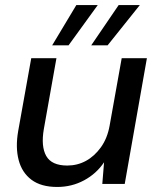

<svg xmlns="http://www.w3.org/2000/svg" viewBox="-20 -730 627 762"><path d="M207 12Q143 12 105 -16.5Q67 -45 54 -95Q41 -145 52 -209L104 -499H204L154 -218Q142 -149 163.5 -111Q185 -73 247 -73Q287 -73 321 -91.5Q355 -110 380.5 -145.5Q406 -181 415 -231L463 -499H563L475 0H386L393 -86Q363 -41 314 -14.5Q265 12 207 12ZM342 -550 451 -710H535L407 -550ZM187 -550 283 -710H368L252 -550Z"/></svg>

Font: DM Sans 20pt Medium
Style: Italic
Weight: 500
Italic angle: -10°
Version: Version 4.004;gftools[0.9.30]